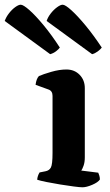

<svg xmlns="http://www.w3.org/2000/svg" viewBox="-128 -795 468 815"><path d="M222 0Q211 0 184.5 -3.5Q158 -7 127 -12Q96 -17 69 -22.5Q42 -28 30 -32Q30 -39 33 -48Q36 -57 40 -63L65 -68Q81 -71 88 -84Q95 -97 95 -146V-388Q95 -409 78 -415L23 -435Q26 -460 37 -472Q55 -480 89.5 -490Q124 -500 154 -500Q188 -500 210 -477.5Q232 -455 232 -421V-127Q232 -106 226.5 -91Q221 -76 217 -71L289 -62Q291 -58 293.5 -50Q296 -42 296 -33Q288 -21 263.5 -10.5Q239 0 222 0ZM85 -565 -108 -706Q-102 -723 -89.5 -739Q-77 -755 -63 -765Q-49 -775 -40 -775Q-29 -775 -3 -752Q23 -729 57 -688Q91 -647 126 -593Q121 -586 110 -577.5Q99 -569 85 -565ZM263 -565 70 -706Q75 -722 87.5 -738Q100 -754 114.5 -764.5Q129 -775 138 -775Q149 -775 175 -751.5Q201 -728 235 -687Q269 -646 304 -593Q298 -585 286.5 -576.5Q275 -568 263 -565Z"/></svg>

Font: Texturina
Style: Bold
Weight: 700
Designer: Guillermo Torres Carreño
Foundry: Omnibus-Type
Version: Version 1.002; ttfautohint (v1.8.3)